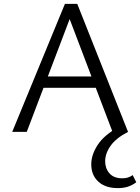

<svg xmlns="http://www.w3.org/2000/svg" viewBox="-20 -678 721 987"><path d="M558.5 0 323.8 -617.5H352.4L117.5 0H42.8L313.7 -658H377.2L638.2 0ZM161.6 -226.5 183.1 -285H479.4L510.5 -226.5ZM585.8 289Q521.6 289 485.4 255.6Q449.1 222.2 449.1 166.5Q449.1 117.9 482.2 66.9Q515.4 15.9 590.8 -25.5L638.2 0Q576.5 31.8 548.6 71.3Q520.6 110.8 520.6 151.3Q520.6 187.7 542.8 213.2Q564.9 238.6 609.3 238.6Q624.6 238.6 637.5 234.6Q650.5 230.6 662.2 222.1L680.6 259Q660.3 274 638 281.5Q615.6 289 585.8 289Z"/></svg>

Font: Ysabeau
Style: Bold
Weight: 700
Designer: Christian Thalmann (Catharsis Fonts)
Version: Version 2.000;gftools[0.9.27.dev2+g8671c4b]